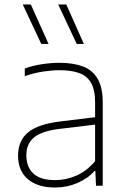

<svg xmlns="http://www.w3.org/2000/svg" viewBox="-20 -828 562 856"><path d="M225 8Q148 8 104.2 -29.2Q60.5 -66.5 60.5 -134Q60.5 -200.5 104.8 -237.5Q149 -274.5 248 -286.5L404 -305.5V-370.5Q404 -428.5 385.2 -459.8Q366.5 -491 331.2 -503Q296 -515 246 -515Q213 -515 172.5 -509Q132 -503 90.5 -488.5V-522.5Q123.5 -535 165.2 -541.5Q207 -548 245.5 -548Q306 -548 349 -532Q392 -516 415 -477.2Q438 -438.5 438 -371V0H408L405 -65.5H401Q371.5 -32 324.8 -12Q278 8 225 8ZM97.5 -136.5Q97.5 -83 129 -54Q160.5 -25 226 -25Q274.5 -25 320.8 -45.2Q367 -65.5 404 -109.5V-272.5L247 -253.5Q166.5 -244 132 -215.5Q97.5 -187 97.5 -136.5ZM322 -632 239.5 -808H275.5L354 -632ZM164 -632 81.5 -808H117.5L196.5 -632Z"/></svg>

Font: Encode Sans SmExp Th
Style: Regular
Weight: 100
Width: 6
Designer: Multiple Designers
Foundry: Impallari Type
Version: Version 3.002; ttfautohint (v1.8.3) -l 8 -r 50 -G 200 -x 14 